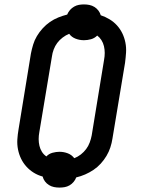

<svg xmlns="http://www.w3.org/2000/svg" viewBox="-20 -802 640 869"><path d="M249 47Q236 47 224 44.5Q212 42 201.5 35.5Q191 29 183.5 19Q176 9 173 -3Q151 -9 132.5 -20.5Q114 -32 99.5 -48Q85 -64 75.5 -83.5Q66 -103 61.5 -125.5Q57 -148 58.5 -171Q60 -194 64 -217L120 -560Q124 -580 130 -600Q136 -620 147 -638.5Q158 -657 173 -673.5Q188 -690 206 -702.5Q224 -715 244 -723Q264 -731 284 -736Q289 -748 297 -757Q305 -766 315.5 -772Q326 -778 337 -780Q348 -782 360 -782Q373 -782 385 -779.5Q397 -777 407.5 -770.5Q418 -764 425.5 -754Q433 -744 436 -733Q457 -726 476 -714.5Q495 -703 509.5 -687Q524 -671 533.5 -651.5Q543 -632 547.5 -609.5Q552 -587 550.5 -564Q549 -541 546 -518L489 -175Q486 -155 479.5 -135Q473 -115 462 -96.5Q451 -78 436 -61.5Q421 -45 403 -33Q385 -21 365.5 -12.5Q346 -4 325 1Q325 1 325 1Q325 1 325 1Q321 12 313 21.5Q305 31 294.5 37Q284 43 272.5 45Q261 47 249 47ZM316 -86Q332 -92 346 -103Q360 -114 370 -127.5Q380 -141 386 -157Q392 -173 395 -189L451 -531Q454 -547 454 -562.5Q454 -578 450.5 -593Q447 -608 439 -620.5Q431 -633 420 -641Q408 -629 392 -624.5Q376 -620 360 -620Q340 -620 322 -627Q304 -634 293 -649Q278 -643 263.5 -632Q249 -621 239 -607.5Q229 -594 223 -578Q217 -562 215 -546L158 -204Q155 -188 155 -172.5Q155 -157 158.5 -142Q162 -127 170 -114.5Q178 -102 190 -94Q190 -94 190 -94Q190 -94 190 -94Q201 -106 217.5 -110.5Q234 -115 249 -115Q269 -115 287 -108Q305 -101 316 -86Z"/></svg>

Font: Iosevka Slab MdExObl
Style: Regular
Weight: 500
Width: 7
Italic angle: -9°
Monospace: yes
Designer: Belleve Invis
Foundry: Belleve Invis
Version: Version 11.1.1; ttfautohint (v1.8.3)